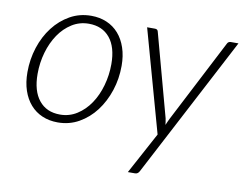

<svg xmlns="http://www.w3.org/2000/svg" viewBox="-75 -608 1125 886"><g transform="rotate(10 487.5 -164.5)"><path d="M39 0ZM220.5 -31Q264 -31 299.8 -53.8Q335.5 -76.5 361 -114.2Q386.5 -152 400.2 -200.8Q414 -249.5 414 -301Q414 -381 378.5 -424Q343 -467 280 -467Q236.5 -467 200.8 -444.5Q165 -422 139.8 -384.8Q114.5 -347.5 100.5 -299Q86.5 -250.5 86.5 -198Q86.5 -118.5 121.8 -74.8Q157 -31 220.5 -31ZM216.5 6.5Q176.5 6.5 143.8 -7.5Q111 -21.5 87.8 -48Q64.5 -74.5 51.8 -112.2Q39 -150 39 -198Q39 -258.5 57 -314Q75 -369.5 107.8 -412Q140.5 -454.5 185.5 -479.8Q230.5 -505 284.5 -505Q324.5 -505 357.2 -491Q390 -477 413.2 -450.5Q436.5 -424 449.2 -386.2Q462 -348.5 462 -301.5Q462 -241 443.8 -185.5Q425.5 -130 393 -87.2Q360.5 -44.5 315.5 -19Q270.5 6.5 216.5 6.5ZM629.5 162Q622.5 176 609 176H575.5L680.5 -18.5L547 -497.5H584Q591 -497.5 594.5 -494.2Q598 -491 599 -485.5L704 -98.5Q707 -83.5 708.5 -68.5Q711.5 -76 715 -83.5Q718.5 -91 722 -98.5L922.5 -487Q925 -492.5 929.5 -495Q934 -497.5 938.5 -497.5H975Z"/></g></svg>

Font: Lato Light
Style: Italic
Weight: 300
Italic angle: -7°
Designer: Lukasz Dziedzic
Foundry: tyPoland Lukasz Dziedzic
Version: Version 2.007; 2014-02-27